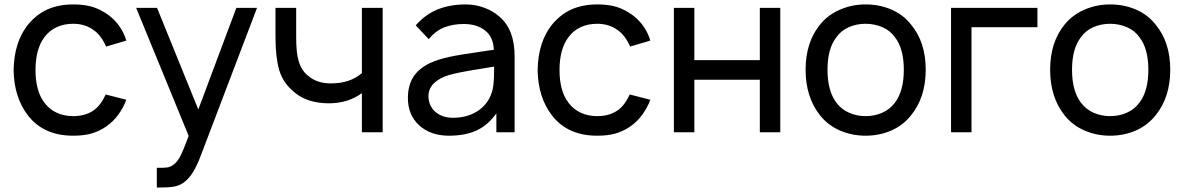

<svg xmlns="http://www.w3.org/2000/svg" viewBox="-20 -598 5352 868"><path d="M459.5 -387.5Q450 -410.5 435 -430.8Q420 -451 401 -463.5Q363.5 -490.5 310.5 -490.5Q270 -490.5 236.8 -475.5Q203.5 -460.5 181 -430Q140.5 -376.5 140.5 -281Q140.5 -186.5 181 -133.5Q203.5 -103.5 236.8 -88.2Q270 -73 310.5 -73Q366 -73 403 -99Q436.5 -122.5 457.5 -171L551 -147Q537.5 -110.5 514.5 -79.2Q491.5 -48 461.5 -27Q445 -15.5 428 -7.5Q411 0.5 392.8 5.8Q374.5 11 354.2 13.2Q334 15.5 310.5 15.5Q177.5 15.5 106.5 -76Q43.5 -157.5 41.5 -281Q44 -409 106.5 -486.5Q145.5 -533.5 195.5 -555.8Q245.5 -578 311.5 -578Q354 -578 387.5 -569.8Q421 -561.5 453 -541.5Q489 -520 514.2 -487Q539.5 -454 551 -414.5Z M1142 -562.5 889 102Q871.5 149 853.2 179.2Q835 209.5 811 227Q790 242 764.5 246Q752 248 733.2 249Q714.5 250 689 250V160.5Q719.5 161.5 735.5 159Q751 157 765 146Q782 133.5 795 108.5Q801.5 96 811 73Q820.5 50 833 16.5L595.5 -562.5H690L876.5 -103L1048.5 -562.5Z M1710 -562.5V0H1616V-177Q1554 -131 1467 -131Q1372 -131 1313 -179Q1260 -221.5 1242.5 -280.5Q1225.5 -339 1225.5 -429V-562.5H1319V-429Q1319 -396 1321.5 -369Q1324 -342 1330.8 -320Q1337.5 -298 1349 -281Q1360.5 -264 1378.5 -251Q1416 -221 1476.5 -221Q1562.5 -221 1616 -267.5V-562.5Z M2224 0V-85.5Q2185.5 -31.5 2134 -8Q2082.5 15.5 2009.5 15.5Q1927 15.5 1875.5 -31Q1824 -78 1824 -155Q1824 -209.5 1847.2 -248Q1870.5 -286.5 1923 -312.5Q1961.5 -330 2010 -340.5Q2035 -346 2069 -351.5Q2103 -357 2147 -363.5L2212.5 -373Q2210.5 -430 2173.5 -459.8Q2136.5 -489.5 2076 -489.5Q2028.5 -489.5 1989.2 -474.5Q1950 -459.5 1918 -421L1859.5 -483.5Q1903 -533 1958.8 -555.5Q2014.5 -578 2085.5 -578Q2129 -578 2169 -563.2Q2209 -548.5 2237.5 -523Q2306.5 -465 2306.5 -343.5V0ZM2214 -297Q2144 -286 2099 -278Q2054 -270 2032.5 -264.5Q1981 -254 1949 -228Q1917 -202 1917 -163.5Q1917 -120.5 1948 -92.5Q1979.5 -65.5 2027.5 -65.5Q2083 -65.5 2126 -88.2Q2169 -111 2192 -153Q2206 -180 2210 -210Q2212 -225.5 2213 -247Q2214 -268.5 2214 -297Z M2828.5 -387.5Q2819 -410.5 2804 -430.8Q2789 -451 2770 -463.5Q2732.5 -490.5 2679.5 -490.5Q2639 -490.5 2605.8 -475.5Q2572.5 -460.5 2550 -430Q2509.5 -376.5 2509.5 -281Q2509.5 -186.5 2550 -133.5Q2572.5 -103.5 2605.8 -88.2Q2639 -73 2679.5 -73Q2735 -73 2772 -99Q2805.5 -122.5 2826.5 -171L2920 -147Q2906.5 -110.5 2883.5 -79.2Q2860.5 -48 2830.5 -27Q2814 -15.5 2797 -7.5Q2780 0.5 2761.8 5.8Q2743.5 11 2723.2 13.2Q2703 15.5 2679.5 15.5Q2546.5 15.5 2475.5 -76Q2412.5 -157.5 2410.5 -281Q2413 -409 2475.5 -486.5Q2514.5 -533.5 2564.5 -555.8Q2614.5 -578 2680.5 -578Q2723 -578 2756.5 -569.8Q2790 -561.5 2822 -541.5Q2858 -520 2883.2 -487Q2908.5 -454 2920 -414.5Z M3507.5 -562.5V0H3415V-237.5H3119V0H3026.5V-562.5H3119V-326H3415V-562.5Z M3687 -77Q3622 -159 3622 -282.5Q3622 -406.5 3687 -486.5Q3722.5 -530.5 3776.5 -554Q3831 -578 3893 -578Q3956 -578 4010 -554.8Q4064 -531.5 4099 -486.5Q4165 -407.5 4165 -282.5Q4165 -158.5 4099 -77Q4063 -31.5 4009.5 -8Q3956 15.5 3893 15.5Q3831.5 15.5 3777.2 -8Q3723 -31.5 3687 -77ZM4025.5 -430Q4004.5 -460 3969 -475.2Q3933.5 -490.5 3893 -490.5Q3852.5 -490.5 3817.5 -475.2Q3782.5 -460 3761.5 -430Q3721 -379 3721 -282.5Q3721 -186.5 3761.5 -133.5Q3784 -103.5 3818.8 -88.2Q3853.5 -73 3893 -73Q3933.5 -73 3968.2 -88.2Q4003 -103.5 4025.5 -133.5Q4066 -186.5 4066 -282.5Q4066 -379 4025.5 -430Z M4670 -475H4372V0H4279.5V-562.5H4670Z M4792.5 -77Q4727.5 -159 4727.5 -282.5Q4727.5 -406.5 4792.5 -486.5Q4828 -530.5 4882 -554Q4936.5 -578 4998.5 -578Q5061.5 -578 5115.5 -554.8Q5169.5 -531.5 5204.5 -486.5Q5270.5 -407.5 5270.5 -282.5Q5270.5 -158.5 5204.5 -77Q5168.5 -31.5 5115 -8Q5061.5 15.5 4998.5 15.5Q4937 15.5 4882.8 -8Q4828.5 -31.5 4792.5 -77ZM5131 -430Q5110 -460 5074.5 -475.2Q5039 -490.5 4998.5 -490.5Q4958 -490.5 4923 -475.2Q4888 -460 4867 -430Q4826.5 -379 4826.5 -282.5Q4826.5 -186.5 4867 -133.5Q4889.5 -103.5 4924.2 -88.2Q4959 -73 4998.5 -73Q5039 -73 5073.8 -88.2Q5108.5 -103.5 5131 -133.5Q5171.5 -186.5 5171.5 -282.5Q5171.5 -379 5131 -430Z"/></svg>

Font: Russisch Sans Medium
Style: Regular
Weight: 500
Width: 4
Designer: Michael Sharanda (font) & Cristiano Sobral (main changes)
Foundry: Michael Sharanda
Version: Version 2.00;September 8, 2020;FontCreator 13.0.0.2681 64-bi